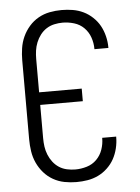

<svg xmlns="http://www.w3.org/2000/svg" viewBox="-53 -785 607 835"><g transform="rotate(-5 250.0 -367.5)"><path d="M247 8Q221 8 195 3Q169 -2 146 -15Q123 -28 105.5 -48Q88 -68 77 -92Q66 -116 62 -142.5Q58 -169 58 -195V-540Q58 -566 62 -592.5Q66 -619 77 -643Q88 -667 105.5 -687Q123 -707 146 -720Q169 -733 195 -738Q221 -743 247 -743Q272 -743 296 -739Q320 -735 342 -724.5Q364 -714 382.5 -696.5Q401 -679 412.5 -658Q424 -637 430 -612.5Q436 -588 436 -564V-561H375V-563Q375 -588 366.5 -612.5Q358 -637 340 -655Q322 -673 297 -680.5Q272 -688 247 -688Q229 -688 210.5 -684Q192 -680 176.5 -670Q161 -660 149.5 -645Q138 -630 131 -612.5Q124 -595 121.5 -577Q119 -559 119 -540V-395H305V-340H119V-195Q119 -176 121.5 -158Q124 -140 131 -122.5Q138 -105 149.5 -90Q161 -75 176.5 -65Q192 -55 210.5 -51Q229 -47 247 -47Q272 -47 297 -54.5Q322 -62 340 -80Q358 -98 366.5 -122.5Q375 -147 375 -172V-174H436V-171Q436 -147 430 -122.5Q424 -98 412.5 -77Q401 -56 382.5 -38.5Q364 -21 342 -10.5Q320 0 296 4Q272 8 247 8Z"/></g></svg>

Font: Iosevka Custom Light
Style: Regular
Weight: 300
Monospace: yes
Designer: Belleve Invis
Foundry: Belleve Invis
Version: Version 27.3.5